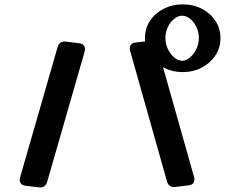

<svg xmlns="http://www.w3.org/2000/svg" viewBox="-20 -855 1017 867"><path d="M856 -57Q857 -54 857.5 -51Q858 -48 858 -45Q858 -21 831 -18L772 -11Q742 -7 734 -36L568 -624Q567 -627 566.5 -630Q566 -633 566 -636Q566 -660 593 -663L652 -670Q682 -674 690 -644ZM193 -34Q184 -5 155 -9L97 -16Q69 -19 69 -44Q69 -47 71 -55L240 -642Q249 -671 278 -667L336 -660Q364 -657 364 -632Q364 -629 362 -621ZM805 -529.5Q758 -529.5 718.9 -550Q679.8 -570.4 657.2 -604.9Q634.5 -639.4 634.5 -682.9Q634.5 -726.3 657.2 -760.8Q679.8 -795.3 718.9 -815.3Q758 -835.3 805 -835.3Q853 -835.3 891.6 -815.3Q930.2 -795.3 952.9 -760.8Q975.5 -726.3 975.5 -682.9Q975.5 -639.4 952.9 -604.9Q930.2 -570.4 891.6 -550Q853 -529.5 805 -529.5ZM802.4 -580.6Q820.1 -580.6 837.5 -595.1Q854.8 -609.6 866.3 -633Q877.9 -656.5 877.9 -682.9Q877.9 -710.1 866.8 -733.1Q855.7 -756.1 838.3 -770.2Q821 -784.2 802.4 -784.2Q784.6 -784.2 766.9 -770.2Q749.1 -756.1 738 -733.1Q726.9 -710.1 726.9 -682.9Q726.9 -656.5 738.4 -633Q750 -609.6 767.3 -595.1Q784.6 -580.6 802.4 -580.6Z"/></svg>

Font: Yusei Magic
Style: Regular
Weight: 400
Designer: Tanukizamurai
Foundry: Yusei Magic Project
Version: Version 1.200